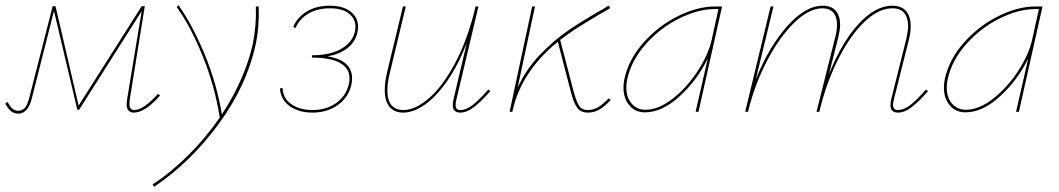

<svg xmlns="http://www.w3.org/2000/svg" viewBox="-33 -431 4082 740"><path d="M584 -63Q526 3 483 3Q455 3 455 -30Q455 -35 457 -49L513 -388L272 -8H265L175 -389L90 -53Q75 7 37 7Q23 7 11 -1.5Q-1 -10 -13 -32L-4 -38Q7 -18 16.5 -11Q26 -4 37 -4Q52 -4 62.5 -15Q73 -26 80 -55L170 -407H181L270 -24L513 -407H525L467 -47Q466 -41 466 -31Q466 -7 484 -7Q520 -7 576 -69Z M952 -258Q918 -101 810 46.5Q702 194 561 289L555 280Q628 232 694.5 165.5Q761 99 814 22Q795 -99 748.5 -214Q702 -329 648 -404L655 -411Q710 -333 756.5 -220Q803 -107 822 10Q910 -124 941 -260Q956 -334 953 -406H964Q967 -327 952 -258Z M1230 -214Q1324 -198 1324 -129Q1324 -117 1321 -103Q1309 -54 1268 -25.5Q1227 3 1171 3Q1119 3 1084 -21.5Q1049 -46 1046 -90L1056 -92Q1058 -51 1090.5 -29Q1123 -7 1171 -7Q1226 -7 1263.5 -34.5Q1301 -62 1311 -105Q1314 -117 1314 -129Q1314 -168 1277.5 -188.5Q1241 -209 1169 -209L1170 -218Q1237 -218 1280 -241.5Q1323 -265 1334 -306Q1337 -317 1337 -328Q1337 -359 1311.5 -379Q1286 -399 1238 -399Q1190 -399 1155.5 -378.5Q1121 -358 1106 -323L1097 -327Q1113 -365 1150 -387Q1187 -409 1238 -409Q1289 -409 1318 -386.5Q1347 -364 1347 -328Q1347 -317 1344 -303Q1335 -268 1305.5 -245Q1276 -222 1230 -214Z M1857 -80Q1821 -39 1793.5 -18Q1766 3 1741 3Q1712 3 1712 -26Q1712 -36 1715 -49L1766 -265Q1732 -178 1689.5 -117.5Q1647 -57 1603.5 -27Q1560 3 1521 3Q1487 3 1468.5 -19Q1450 -41 1450 -84Q1450 -114 1459 -153L1520 -406H1531L1470 -152Q1460 -113 1460 -83Q1460 -44 1476 -25.5Q1492 -7 1522 -7Q1568 -7 1621 -53Q1674 -99 1722 -189.5Q1770 -280 1800 -406H1811L1726 -47Q1723 -35 1723 -26Q1723 -7 1741 -7Q1764 -7 1789 -26.5Q1814 -46 1849 -86Z M2321 -46Q2298 -21 2277.5 -9Q2257 3 2233 3Q2206 3 2192.5 -14.5Q2179 -32 2168 -74L2117 -270Q1976 -156 1942 -2V0H1931L2018 -406H2029L1962 -93Q1995 -165 2049 -221Q2103 -277 2159 -315Q2215 -353 2289 -395Q2295 -398 2300.5 -402Q2306 -406 2313 -409L2319 -400Q2294 -384 2276 -375Q2266 -369 2217.5 -339.5Q2169 -310 2126 -277L2178 -78Q2189 -38 2199.5 -22.5Q2210 -7 2233 -7Q2256 -7 2275 -19.5Q2294 -32 2313 -52Z M2750 -406 2659 0H2648L2695 -206Q2655 -123 2587 -60.5Q2519 2 2453 2Q2415 2 2392.5 -25Q2370 -52 2370 -93Q2370 -109 2373 -124Q2389 -201 2446.5 -266Q2504 -331 2579.5 -368.5Q2655 -406 2722 -406ZM2710 -278 2736 -396H2721Q2658 -396 2585 -360Q2512 -324 2456 -261Q2400 -198 2384 -124Q2381 -108 2381 -93Q2381 -55 2401.5 -31.5Q2422 -8 2455 -8Q2505 -8 2559.5 -50.5Q2614 -93 2655.5 -156.5Q2697 -220 2710 -278Z M3544 -80Q3508 -39 3480.5 -18Q3453 3 3428 3Q3399 3 3399 -26Q3399 -36 3402 -49L3460 -281Q3467 -313 3467 -330Q3467 -363 3452 -381Q3437 -399 3406 -399Q3355 -399 3302 -350Q3249 -301 3202.5 -212.5Q3156 -124 3127 -10L3125 0H3114L3186 -287Q3193 -312 3193 -336Q3193 -366 3178.5 -382.5Q3164 -399 3137 -399Q3085 -399 3028 -343.5Q2971 -288 2923 -196Q2875 -104 2850 0H2839L2937 -406H2948L2880 -125Q2930 -250 3000.5 -329.5Q3071 -409 3138 -409Q3171 -409 3188 -389.5Q3205 -370 3205 -335Q3205 -318 3198 -288L3162 -145Q3211 -268 3276 -338.5Q3341 -409 3406 -409Q3441 -409 3459 -388.5Q3477 -368 3477 -330Q3477 -305 3470 -278L3412 -47Q3409 -35 3409 -27Q3409 -7 3428 -7Q3451 -7 3476 -26.5Q3501 -46 3536 -86Z M3985 -406 3894 0H3883L3930 -206Q3890 -123 3822 -60.5Q3754 2 3688 2Q3650 2 3627.5 -25Q3605 -52 3605 -93Q3605 -109 3608 -124Q3624 -201 3681.5 -266Q3739 -331 3814.5 -368.5Q3890 -406 3957 -406ZM3945 -278 3971 -396H3956Q3893 -396 3820 -360Q3747 -324 3691 -261Q3635 -198 3619 -124Q3616 -108 3616 -93Q3616 -55 3636.5 -31.5Q3657 -8 3690 -8Q3740 -8 3794.5 -50.5Q3849 -93 3890.5 -156.5Q3932 -220 3945 -278Z"/></svg>

Font: Ysabeau Hairline
Style: Italic
Weight: 100
Italic angle: -12°
Designer: Christian Thalmann (Catharsis Fonts)
Version: Version 0.003